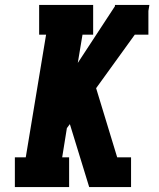

<svg xmlns="http://www.w3.org/2000/svg" viewBox="-20 -755 640 775"><path d="M40 0V-120H84L166 -615H138V-735H356V-615H313L294 -501L444 -730V-735H583L579 -711V-615H524L368 -399L453 -120H509V0H340L262 -254L250 -238L231 -120H259V0Z"/></svg>

Font: Iosevka Slab Heavy Extended
Style: Italic
Weight: 900
Width: 7
Italic angle: -9°
Monospace: yes
Designer: Belleve Invis
Foundry: Belleve Invis
Version: Version 11.1.0; ttfautohint (v1.8.3)